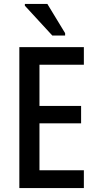

<svg xmlns="http://www.w3.org/2000/svg" viewBox="-20 -953 494 973"><path d="M78 0V-714H405V-625H180V-416H391V-328H180V-90H405V0ZM245 -773 106 -924V-933H220L310 -785V-773Z"/></svg>

Font: Noto Sans Condensed Medium
Style: Regular
Weight: 500
Width: 3
Designer: Monotype Design Team
Foundry: Monotype Imaging Inc.
Version: Version 2.013; ttfautohint (v1.8.4.7-5d5b)